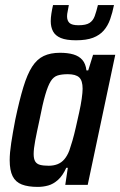

<svg xmlns="http://www.w3.org/2000/svg" viewBox="-20 -725 472 753"><path d="M128 8Q90 8 65.5 -1.5Q41 -11 29.5 -34Q18 -57 18 -97Q18 -125 24 -164.5Q30 -204 40 -256Q56 -332 71.5 -383Q87 -434 106 -463.5Q125 -493 151.5 -505.5Q178 -518 215 -518Q246 -518 268 -511.5Q290 -505 303 -490Q316 -475 319 -449H326L345 -510H432L324 0H236L246 -67H240Q226 -36 207.5 -19.5Q189 -3 169 2.5Q149 8 128 8ZM171 -75Q190 -75 205.5 -81Q221 -87 232.5 -100.5Q244 -114 252 -135Q257 -149 264 -173Q271 -197 277.5 -226Q284 -255 290.5 -284Q297 -313 300.5 -338Q304 -363 304 -377Q304 -409 290.5 -421.5Q277 -434 246 -434Q222 -434 206 -429Q190 -424 179 -406.5Q168 -389 157.5 -353Q147 -317 135 -255Q124 -205 118 -173Q112 -141 112 -121Q112 -102 118 -92Q124 -82 137 -78.5Q150 -75 171 -75ZM278 -567Q240 -567 218.5 -576Q197 -585 188 -602Q179 -619 179 -642Q179 -655 181.5 -671.5Q184 -688 188 -705H250Q248 -692 245.5 -681Q243 -670 243 -661Q243 -644 252.5 -635Q262 -626 288 -626Q317 -626 331 -635Q345 -644 351.5 -662Q358 -680 364 -705H427Q421 -675 412 -649.5Q403 -624 387 -605.5Q371 -587 345 -577Q319 -567 278 -567Z"/></svg>

Font: Saira Condensed Medium
Style: Italic
Weight: 500
Width: 3
Italic angle: -12°
Designer: Hector Gatti with collaboration of the Omnibus-Type team
Foundry: Omnibus-Type
Version: Version 1.101